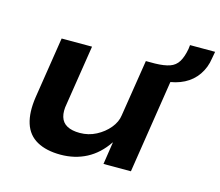

<svg xmlns="http://www.w3.org/2000/svg" viewBox="-93 -742 1001 872"><g transform="rotate(15 408.0 -306.5)"><path d="M258 10Q191 10 147 -14.5Q103 -39 87 -89Q71 -139 82 -213L127 -501H270L226 -220Q219 -184 226.5 -158.5Q234 -133 257 -120.5Q280 -108 317 -108Q358 -108 393.5 -126.5Q429 -145 453 -174Q477 -203 481 -235L523 -501H665L587 0H458L474 -105H473Q434 -47 379.5 -18.5Q325 10 258 10ZM632 -435 564 -484 566 -501Q609 -502 635 -511Q661 -520 675 -543Q689 -566 696 -605L698 -623H816L810 -590Q804 -547 780.5 -512.5Q757 -478 719 -458.5Q681 -439 632 -435Z"/></g></svg>

Font: Nunito Sans 7pt SemiExpanded
Style: Bold Italic
Weight: 700
Width: 6
Italic angle: -9°
Designer: Vernon Adams
Foundry: Vernon Adams
Version: Version 3.101;gftools[0.9.27]